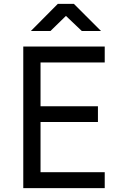

<svg xmlns="http://www.w3.org/2000/svg" viewBox="-20 -970 640 990"><path d="M100 0V-730H520V-648H189V-422H485V-341H189V-82H520V0ZM139 -810 278 -950H361L501 -810H402L320 -888L240 -810Z"/></svg>

Font: Liga JetBrainsMono Nerd Font
Style: Regular
Weight: 400
Designer: Philipp Nurullin, Konstantin Bulenkov
Foundry: JetBrains
Version: Version 2.225; ttfautohint (v1.8.3)